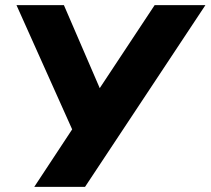

<svg xmlns="http://www.w3.org/2000/svg" viewBox="-20 -725 817 745"><path d="M113 0 260 -223 44 -705H228L367 -383L580 -705H777L310 0Z"/></svg>

Font: Nunito Sans Black
Style: Italic
Weight: 900
Italic angle: -9°
Designer: Vernon Adams
Foundry: Vernon Adams
Version: Version 3.006; ttfautohint (v1.8.3)